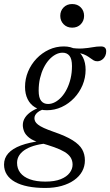

<svg xmlns="http://www.w3.org/2000/svg" viewBox="-73 -666 546 951"><path d="M409 -362.5Q398.5 -362.5 390.8 -367Q383 -371.5 374.5 -378Q366 -384.5 354.5 -391Q343 -397.5 325.8 -402Q308.5 -406.5 282.5 -406.5L271 -430Q309.5 -424 336.8 -426Q364 -428 385.2 -432Q406.5 -436 427 -436Q440 -436 446.5 -430Q453 -424 453 -412Q453 -400.5 449.2 -391.5Q445.5 -382.5 439.2 -376Q433 -369.5 425.2 -366Q417.5 -362.5 409 -362.5ZM165 -151Q182.5 -151 199.5 -160Q216.5 -169 231.8 -185.8Q247 -202.5 258.5 -225.8Q270 -249 276.8 -277.5Q283.5 -306 283.5 -339Q283.5 -374 271.2 -389.5Q259 -405 237 -405Q219.5 -405 202.5 -396Q185.5 -387 170.2 -370.2Q155 -353.5 143.5 -330.2Q132 -307 125.2 -278.5Q118.5 -250 118.5 -217Q118.5 -182 130.8 -166.5Q143 -151 165 -151ZM243 -436Q277.5 -436 301.5 -421.5Q325.5 -407 338.2 -381.2Q351 -355.5 351 -320.5Q351 -280.5 335.8 -244.2Q320.5 -208 293.8 -180Q267 -152 232.5 -136Q198 -120 159 -120Q124.5 -120 100.5 -134.5Q76.5 -149 63.8 -175Q51 -201 51 -235.5Q51 -275.5 66.2 -311.8Q81.5 -348 108.2 -376Q135 -404 169.5 -420Q204 -436 243 -436ZM151 265Q103.5 265 65.8 257.5Q28 250 1.5 235.2Q-25 220.5 -39 198.8Q-53 177 -53 149Q-53 117 -32 93.5Q-11 70 30.2 54.5Q71.5 39 133 31.5H175.5V43.5Q138.5 45 108.2 52.5Q78 60 56.2 72.5Q34.5 85 23 102.2Q11.5 119.5 11.5 140.5Q11.5 169 27.5 189.8Q43.5 210.5 74.8 222Q106 233.5 151.5 233.5Q198 233.5 227.8 221.5Q257.5 209.5 272 190.2Q286.5 171 286.5 149.5Q286.5 129 276.5 113.5Q266.5 98 246.2 86Q226 74 195.8 63.2Q165.5 52.5 125.5 41Q90.5 31 72 16.5Q53.5 2 46.8 -14.2Q40 -30.5 40 -46.5Q40 -67 51.8 -84.5Q63.5 -102 86 -116Q108.5 -130 139.5 -139L161.5 -128.5Q130 -123.5 113.8 -110Q97.5 -96.5 97.5 -80.5Q97.5 -72.5 101.2 -64.8Q105 -57 115 -49Q125 -41 144 -32.2Q163 -23.5 193 -13Q253 7.5 286.8 28.8Q320.5 50 334 74Q347.5 98 347.5 128.5Q347.5 158 333.8 183Q320 208 294.2 226.2Q268.5 244.5 232.2 254.8Q196 265 151 265ZM284.5 -529Q258.5 -529 242 -546Q225.5 -563 225.5 -587.5Q225.5 -612.5 242 -629.2Q258.5 -646 284.5 -646Q311 -646 327.2 -629.2Q343.5 -612.5 343.5 -587.5Q343.5 -563 327.2 -546Q311 -529 284.5 -529Z"/></svg>

Font: Newsreader 18pt
Style: Italic
Weight: 400
Italic angle: -17°
Version: Version 1.003